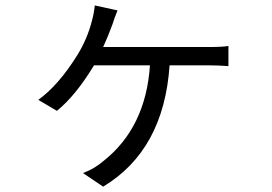

<svg xmlns="http://www.w3.org/2000/svg" viewBox="-20 -618 1017 717"><path d="M418.9 -579.1Q407.2 -550.8 400.4 -528.3Q383.8 -482.4 365.2 -442.4H757.8Q810.5 -442.4 833 -446.3V-371.1Q796.9 -374 757.8 -374H613.3Q591.8 -57.6 365.2 79.1L290 28.3Q332 12.7 366.2 -16.6Q524.4 -141.6 540 -374H331.1Q261.7 -259.8 192.4 -204.1L123 -245.1Q199.2 -299.8 270.5 -415Q306.6 -474.6 323.2 -540Q331.1 -568.4 334 -597.7Z"/></svg>

Font: Min Sans
Style: Regular
Weight: 400
Designer: Jinseong-Kim, NotoSansCJK, Nunito
Foundry: Jinseong-Kim
Version: Version 1.400;Glyphs 3.1.2 (3151)